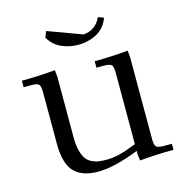

<svg xmlns="http://www.w3.org/2000/svg" viewBox="-95 -700 763 795"><g transform="rotate(-15 286.5 -302.5)"><path d="M22 -411.1V-439Q94.7 -439 165 -445.8L168 -418V-154.8Q168 -122.6 174.1 -99.6Q180.2 -76.7 189.5 -63.7Q198.7 -50.8 213.9 -43.5Q229 -36.1 242.9 -34.2Q256.8 -32.2 275.9 -32.2Q303.2 -32.2 330.8 -38.8Q358.4 -45.4 405.8 -64V-371.1Q405.8 -396.5 398.7 -403.8Q391.6 -411.1 367.2 -411.1H334V-439Q407.2 -439 477.1 -445.8L480 -418V-65.9Q480 -41 487.1 -33.4Q494.1 -25.9 519 -25.9H554.2V0Q479.5 0 409.2 6.8L405.8 -21V-35.2Q298.8 6.8 231.9 6.8Q162.1 6.8 128.2 -28.6Q94.2 -64 94.2 -149.9V-371.1Q94.2 -396 87.2 -403.6Q80.1 -411.1 55.2 -411.1ZM162.1 -585.9 171.9 -611.8 317.9 -558.1Q370.1 -561 394 -611.8L418 -603Q402.8 -561 366.7 -541.5Q330.6 -522 286.1 -522Q247.6 -522 213.9 -537.6Q180.2 -553.2 162.1 -585.9Z"/></g></svg>

Font: Dihjauti S
Style: Regular
Weight: 400
Designer: T. Christopher White
Version: Version 3.0.0